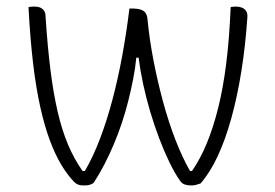

<svg xmlns="http://www.w3.org/2000/svg" viewBox="-20 -556 840 586"><path d="M375 -530H382Q400 -530 410 -526.5Q420 -523 424.5 -516Q429 -509 430 -499Q436 -436 448.5 -371.5Q461 -307 477.5 -246Q494 -185 515 -130.5Q536 -76 560 -34H566Q592 -72 611.5 -119.5Q631 -167 646 -227Q661 -287 670.5 -362.5Q680 -438 684 -534Q686 -535 688 -535Q690 -535 693 -535.5Q696 -536 699 -536Q709 -536 717.5 -533Q726 -530 731 -522.5Q736 -515 735 -503Q729 -415 716.5 -337.5Q704 -260 686 -195Q668 -130 644.5 -79.5Q621 -29 592 4Q588 5 585 6Q582 7 579 8Q576 9 572 9.5Q568 10 563 10Q552 10 543.5 7Q535 4 529 -5Q513 -28 497 -61Q481 -94 466 -133.5Q451 -173 438.5 -215Q426 -257 417 -299Q408 -341 403 -380H396Q393 -348 386.5 -315Q380 -282 371.5 -248Q363 -214 352 -181Q341 -148 327.5 -116Q314 -84 298.5 -54Q283 -24 265 3Q261 5 256.5 7Q252 9 247 9.5Q242 10 235 10Q225 10 218.5 7.5Q212 5 206 -1Q185 -23 166.5 -54Q148 -85 132 -128Q116 -171 103 -229Q90 -287 81 -362.5Q72 -438 67 -534Q69 -535 71 -535Q73 -535 76 -535.5Q79 -536 82 -536Q96 -536 103.5 -532.5Q111 -529 115 -522.5Q119 -516 119 -506Q125 -414 134 -342.5Q143 -271 156 -215Q169 -159 187.5 -115Q206 -71 232 -34H239Q264 -77 285 -132Q306 -187 323 -251Q340 -315 353 -385.5Q366 -456 375 -530Z"/></svg>

Font: Recursive Casual Light
Style: Regular
Weight: 300
Version: Version 1.047